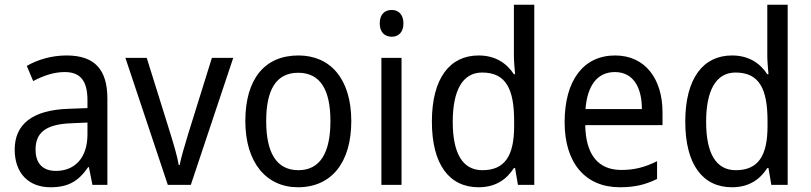

<svg xmlns="http://www.w3.org/2000/svg" viewBox="-20 -780 3420 810"><path d="M261 -546C197 -546 138 -528 93 -502L120 -438C162 -460 206 -476 253 -476C316 -476 349 -443 349 -357V-324L269 -321C117 -316 42 -256 42 -149C42 -49 101 10 193 10C270 10 312 -17 352 -75H355L370 0H433V-364C433 -486 380 -546 261 -546ZM281 -260 349 -263V-213C349 -111 293 -59 216 -59C164 -59 130 -87 130 -149C130 -218 170 -256 281 -260Z M688 0H785L964 -536H874L773 -212C760 -168 743 -113 738 -84H734C728 -121 711 -177 698 -219L599 -536H509Z M1462 -269C1462 -448 1373 -546 1239 -546C1096 -546 1015 -446 1015 -269C1015 -95 1103 10 1237 10C1379 10 1462 -95 1462 -269ZM1103 -269C1103 -400 1144 -473 1238 -473C1332 -473 1374 -400 1374 -269C1374 -138 1332 -62 1239 -62C1145 -62 1103 -138 1103 -269Z M1633 -738C1603 -738 1582 -720 1582 -681C1582 -644 1603 -625 1633 -625C1661 -625 1682 -644 1682 -681C1682 -719 1661 -738 1633 -738ZM1674 -536H1589V0H1674Z M1999 10C2071 10 2117 -23 2148 -71H2153L2165 0H2234V-760H2148V-545C2148 -524 2151 -489 2153 -467H2148C2117 -514 2069 -546 1999 -546C1878 -546 1802 -450 1802 -267C1802 -84 1877 10 1999 10ZM2015 -62C1931 -62 1890 -134 1890 -266C1890 -396 1930 -474 2014 -474C2115 -474 2149 -404 2149 -269V-248C2149 -123 2110 -62 2015 -62Z M2575 -546C2443 -546 2362 -443 2362 -264C2362 -94 2448 10 2595 10C2658 10 2703 -1 2752 -25V-100C2702 -75 2658 -63 2601 -63C2504 -63 2451 -127 2449 -252H2775V-306C2775 -447 2702 -546 2575 -546ZM2574 -476C2653 -476 2688 -409 2688 -320H2450C2458 -421 2501 -476 2574 -476Z M3068 10C3140 10 3186 -23 3217 -71H3222L3234 0H3303V-760H3217V-545C3217 -524 3220 -489 3222 -467H3217C3186 -514 3138 -546 3068 -546C2947 -546 2871 -450 2871 -267C2871 -84 2946 10 3068 10ZM3084 -62C3000 -62 2959 -134 2959 -266C2959 -396 2999 -474 3083 -474C3184 -474 3218 -404 3218 -269V-248C3218 -123 3179 -62 3084 -62Z"/></svg>

Font: Noto Sans Armenian SemiCondensed
Style: Regular
Weight: 400
Width: 4
Designer: Monotype Design Team
Foundry: Monotype Imaging Inc.
Version: Version 2.008